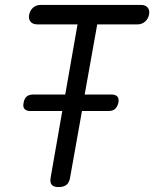

<svg xmlns="http://www.w3.org/2000/svg" viewBox="-20 -750 640 780"><path d="M295 -651H131Q113 -651 104 -662Q95 -673 98.5 -690.5Q102 -708 114.5 -719Q127 -730 145 -730H553Q571 -730 580 -719Q589 -708 585.5 -690.5Q582 -673 569 -662Q556 -651 539 -651H375L324 -366H433Q449 -366 456.5 -358Q464 -350 461 -333Q457 -316 447.5 -307.5Q438 -299 421 -299H313L265 -30Q262 -9 250.5 0.5Q239 10 218.5 10Q198 10 190 0.5Q182 -9 186 -30L233 -299H103Q87 -299 79.5 -307.5Q72 -316 76 -333Q79 -350 88.5 -358Q98 -366 115 -366H245Z"/></svg>

Font: Maple Mono NL Light
Style: Italic
Weight: 300
Italic angle: -10°
Monospace: yes
Designer: subframe7536
Version: Version 7.000